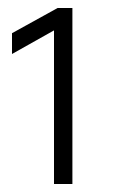

<svg xmlns="http://www.w3.org/2000/svg" viewBox="-20 -865 283 480"><path d="M161 -405H115V-789L10 -730V-782L124 -845H161Z"/></svg>

Font: LXGW 975 Gothic SC 200W
Style: Regular
Weight: 200
Version: Version 2.01;February 25, 2021